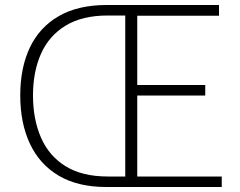

<svg xmlns="http://www.w3.org/2000/svg" viewBox="-20 -748 960 768"><path d="M405 0Q291 0 214.5 -45.5Q138 -91 99.5 -173.5Q61 -256 61 -366Q61 -477 99.5 -558Q138 -639 215 -683.5Q292 -728 407 -728H856V-685H529V-408H801V-366H529V-42H867V0ZM411 -42H481V-686H411Q309 -686 242.5 -645.5Q176 -605 144 -533Q112 -461 112 -366Q112 -271 144 -197.5Q176 -124 242.5 -83Q309 -42 411 -42Z"/></svg>

Font: Noto Sans SC Thin ExtraLight
Style: Regular
Weight: 250
Version: Version 2.004-H2;hotconv 1.0.118;makeotfexe 2.5.65603